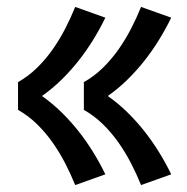

<svg xmlns="http://www.w3.org/2000/svg" viewBox="-20 -617 540 554"><path d="M387 -83Q374 -115 358 -146Q342 -177 322 -205.5Q302 -234 277 -258.5Q252 -283 222 -300V-380Q252 -397 277 -421.5Q302 -446 322 -474.5Q342 -503 358 -534Q374 -565 387 -597L474 -566Q458 -533 438.5 -501.5Q419 -470 396.5 -441.5Q374 -413 347.5 -387Q321 -361 291 -340Q321 -319 347.5 -293Q374 -267 396.5 -238.5Q419 -210 438.5 -178.5Q458 -147 474 -114ZM197 -83Q184 -115 168 -146Q152 -177 132 -205.5Q112 -234 87 -258.5Q62 -283 32 -300V-380Q62 -397 87 -421.5Q112 -446 132 -474.5Q152 -503 168 -534Q184 -565 197 -597L284 -566Q268 -533 248.5 -501.5Q229 -470 206.5 -441.5Q184 -413 157.5 -387Q131 -361 101 -340Q131 -319 157.5 -293Q184 -267 206.5 -238.5Q229 -210 248.5 -178.5Q268 -147 284 -114Z"/></svg>

Font: Iosevka Slab Heavy
Style: Regular
Weight: 900
Monospace: yes
Designer: Belleve Invis
Foundry: Belleve Invis
Version: Version 11.1.0; ttfautohint (v1.8.3)